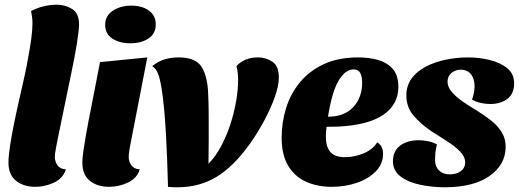

<svg xmlns="http://www.w3.org/2000/svg" viewBox="-20 -774 2205 816"><path d="M130 20Q81 20 48.5 -5.5Q16 -31 16 -83Q16 -111 23 -156.5Q30 -202 41 -255.5Q52 -309 64 -361Q76 -413 85 -454Q94 -495 97 -515Q108 -572 113 -610Q118 -648 118 -675Q118 -690 116 -703.5Q114 -717 112 -727Q134 -739 163 -746.5Q192 -754 221 -754Q258 -754 287 -735.5Q316 -717 316 -670Q316 -647 307 -590.5Q298 -534 283 -463Q263 -366 250 -303.5Q237 -241 229.5 -204Q222 -167 218.5 -148.5Q215 -130 214 -121.5Q213 -113 213 -107Q213 -88 224 -72Q235 -56 260 -54Q248 -16 209.5 2Q171 20 130 20Z M534 -590Q488 -590 457.5 -610Q427 -630 427 -668Q427 -707 459.5 -728.5Q492 -750 538 -750Q584 -750 613 -729Q642 -708 642 -670Q642 -631 611 -610.5Q580 -590 534 -590ZM444 20Q394 20 362 -5.5Q330 -31 330 -83Q330 -102 334.5 -133Q339 -164 345 -198.5Q351 -233 357 -264Q363 -295 367 -314L405 -510L606 -530L532 -149Q531 -141 529 -129Q527 -117 527 -107Q527 -88 538 -72Q549 -56 574 -54Q562 -16 523.5 2Q485 20 444 20Z M733 22Q723 22 713.5 21.5Q704 21 694 20Q691 -102 685 -209Q679 -316 668 -390Q661 -436 652.5 -459Q644 -482 627 -493Q653 -514 680.5 -522Q708 -530 738 -530Q808 -530 833.5 -494.5Q859 -459 864 -390Q865 -370 866 -342Q867 -314 867 -254Q867 -222 867 -179.5Q867 -137 866 -78Q895 -107 918.5 -150.5Q942 -194 958.5 -244Q975 -294 983.5 -343.5Q992 -393 992 -436Q992 -449 990.5 -463.5Q989 -478 985 -493Q1000 -510 1023 -520Q1046 -530 1076 -530Q1111 -530 1138 -511.5Q1165 -493 1165 -446Q1165 -409 1147.5 -360.5Q1130 -312 1103 -261.5Q1076 -211 1045 -167Q975 -68 901.5 -23Q828 22 733 22Z M1390 20Q1328 20 1280 -2Q1232 -24 1204.5 -70Q1177 -116 1177 -189Q1177 -254 1196 -315Q1215 -376 1255 -424.5Q1295 -473 1356.5 -501.5Q1418 -530 1503 -530Q1547 -530 1585.5 -519.5Q1624 -509 1648.5 -482Q1673 -455 1673 -404Q1673 -331 1610.5 -287Q1548 -243 1419 -236Q1407 -236 1394 -235.5Q1381 -235 1368 -235Q1365 -214 1365 -193Q1365 -151 1383.5 -128.5Q1402 -106 1447 -106Q1485 -106 1524.5 -122Q1564 -138 1583 -169Q1608 -154 1608 -121Q1608 -77 1577 -45.5Q1546 -14 1496.5 3Q1447 20 1390 20ZM1374 -278Q1444 -278 1482 -319.5Q1520 -361 1519 -425Q1519 -449 1511 -464Q1503 -479 1482 -479Q1448 -479 1419.5 -432Q1391 -385 1374 -278Z M1872 22Q1818 22 1767 11.5Q1716 1 1683 -23.5Q1650 -48 1650 -90Q1651 -133 1681 -155.5Q1711 -178 1760 -178Q1780 -178 1801 -173.5Q1822 -169 1837 -160Q1832 -141 1830.5 -125.5Q1829 -110 1829 -90Q1830 -65 1846.5 -49Q1863 -33 1891 -33Q1921 -33 1939 -47Q1957 -61 1957 -83Q1957 -108 1935 -130.5Q1913 -153 1879.5 -174Q1846 -195 1811 -218Q1768 -247 1737 -283.5Q1706 -320 1707 -372Q1708 -412 1730.5 -442Q1753 -472 1791 -491.5Q1829 -511 1875.5 -520.5Q1922 -530 1969 -530Q2016 -530 2061.5 -519Q2107 -508 2136.5 -483.5Q2166 -459 2165 -417Q2164 -374 2135.5 -353Q2107 -332 2063 -332Q2044 -332 2023 -336.5Q2002 -341 1986 -351Q1996 -376 1997 -406Q1997 -438 1982.5 -457.5Q1968 -477 1939 -478Q1917 -478 1900 -465Q1883 -452 1882 -428Q1882 -405 1899.5 -384Q1917 -363 1945 -343.5Q1973 -324 2005 -305Q2039 -284 2067.5 -261.5Q2096 -239 2113 -211Q2130 -183 2129 -146Q2127 -73 2060.5 -26Q1994 21 1872 22Z"/></svg>

Font: Sansita Swashed ExtraBold
Style: Regular
Weight: 800
Designer: Pablo Cosgaya
Foundry: Omnibus-Type
Version: Version 1.003; ttfautohint (v1.8.3)